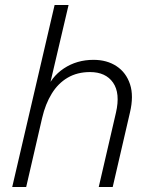

<svg xmlns="http://www.w3.org/2000/svg" viewBox="-20 -750 609 770"><path d="M29 0 199 -730H255L174 -385L163 -381Q184 -441 236 -475.5Q288 -510 355 -510Q409 -510 447.5 -484.5Q486 -459 501.5 -412Q517 -365 501 -298L432 0H376L445 -298Q463 -376 433.5 -418.5Q404 -461 341 -461Q290 -461 251.5 -438.5Q213 -416 187.5 -374.5Q162 -333 149 -277L85 0Z"/></svg>

Font: Kantumruy Pro Light
Style: Italic
Weight: 300
Italic angle: -13°
Version: Version 1.002